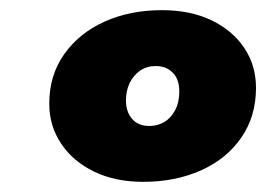

<svg xmlns="http://www.w3.org/2000/svg" viewBox="-20 -772 524 378"><path d="M262 -414Q207 -414 165.5 -434Q124 -454 100.5 -489Q77 -524 77 -568Q77 -624 106.5 -665.5Q136 -707 186 -729.5Q236 -752 299 -752Q355 -752 396.5 -732Q438 -712 461 -677.5Q484 -643 484 -599Q484 -543 455 -501Q426 -459 375.5 -436.5Q325 -414 262 -414ZM274 -524Q290 -524 303 -531.5Q316 -539 324.5 -554.5Q333 -570 333 -592Q333 -616 320 -629Q307 -642 287 -642Q269 -642 256 -633Q243 -624 235.5 -609Q228 -594 228 -574Q228 -552 240 -538Q252 -524 274 -524Z"/></svg>

Font: Montserrat Thin Black
Style: Italic
Weight: 900
Italic angle: -11.3°
Version: Version 9.000